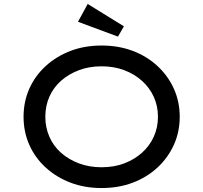

<svg xmlns="http://www.w3.org/2000/svg" viewBox="-20 -940 1027 970"><path d="M493 10Q407 10 335.5 -17.5Q264 -45 210.5 -94Q157 -143 128 -208.5Q99 -274 99 -350Q99 -426 128 -491.5Q157 -557 210.5 -606Q264 -655 335.5 -682.5Q407 -710 493 -710Q579 -710 650.5 -683Q722 -656 775.5 -606.5Q829 -557 858.5 -491.5Q888 -426 888 -350Q888 -274 858.5 -208.5Q829 -143 775.5 -93.5Q722 -44 650.5 -17Q579 10 493 10ZM493 -95Q556 -95 607.5 -114.5Q659 -134 697.5 -168.5Q736 -203 757 -249.5Q778 -296 778 -350Q778 -404 757 -450.5Q736 -497 697.5 -531.5Q659 -566 607.5 -585.5Q556 -605 493 -605Q431 -605 379 -585.5Q327 -566 288.5 -532Q250 -498 229.5 -451.5Q209 -405 209 -350Q209 -296 229.5 -249Q250 -202 288.5 -168Q327 -134 379 -114.5Q431 -95 493 -95ZM576 -755 374 -830 423 -920 606 -807Z"/></svg>

Font: Lexend Mega
Style: Regular
Weight: 400
Designer: Bonnie Shaver-Troup, Thomas Jockin
Foundry: Lexend
Version: Version 1.007